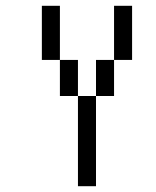

<svg xmlns="http://www.w3.org/2000/svg" viewBox="-20 -520 540 665"><path d="M250 -187.5V125H312.5V-187.5ZM250 -187.5Q250 -187.5 250 -312.5H187.5Q187.5 -312.5 187.5 -187.5ZM312.5 -187.5H375Q375 -187.5 375 -312.5H312.5Q312.5 -312.5 312.5 -187.5ZM187.5 -312.5V-500H125V-312.5ZM375 -312.5H437.5V-500H375Z"/></svg>

Font: Unifont
Style: Regular
Weight: 500
Version: Version 15.1.04